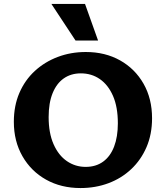

<svg xmlns="http://www.w3.org/2000/svg" viewBox="-20 -936 839 971"><path d="M387 15Q289 15 213 -27.5Q137 -70 93.5 -146Q50 -222 50 -320Q50 -401 78 -466Q106 -531 156 -577Q206 -623 272 -648Q338 -673 414 -673Q512 -673 587.5 -630.5Q663 -588 706 -512.5Q749 -437 749 -338Q749 -257 721 -192Q693 -127 643.5 -80.5Q594 -34 528.5 -9.5Q463 15 387 15ZM413 -92Q465 -92 501.5 -118.5Q538 -145 557 -194.5Q576 -244 576 -312Q576 -395 551.5 -451Q527 -507 485 -536Q443 -565 389 -565Q339 -565 302.5 -539.5Q266 -514 246 -464.5Q226 -415 226 -344Q226 -263 251 -206.5Q276 -150 318.5 -121Q361 -92 413 -92ZM362 -731 240 -916H410L476 -731Z"/></svg>

Font: Ysabeau Infant ExtraBold
Style: Regular
Weight: 800
Designer: Christian Thalmann (Catharsis Fonts)
Version: Version 2.001;gftools[0.9.30]; featfreeze: ss01,ss02,lnum